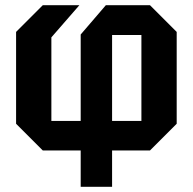

<svg xmlns="http://www.w3.org/2000/svg" viewBox="-20 -580 743 740"><path d="M412 -114H525V-445H412ZM145 0 42 -103V-457L145 -560H286L178 -436V-114H291V-447L388 -560H558L661 -457V-103L558 0H412V140H291V0Z"/></svg>

Font: Tektur SemiCondensed SemiBold
Style: Regular
Weight: 600
Width: 4
Designer: Adam Jagosz
Foundry: Adam Jagosz
Version: Version 1.005;gftools[0.9.30]